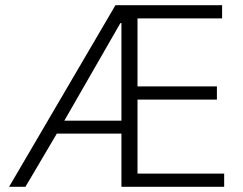

<svg xmlns="http://www.w3.org/2000/svg" viewBox="-20 -720 937 740"><path d="M448 0V-205H199L78 0H15L425 -700H836V-649H510V-387H816V-336H510V-51H844V0ZM228 -255H448V-631H444Z"/></svg>

Font: Post Grotesk Light
Style: Light
Weight: 300
Version: Version 1.0